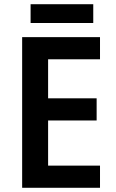

<svg xmlns="http://www.w3.org/2000/svg" viewBox="-20 -956 549 910"><path d="M422 -936H125V-847H422ZM454 -66V-171H208V-385H438V-490H208V-675H454V-780H85V-66Z"/></svg>

Font: Noto Sans Malayalam UI SemiCondensed SemiBold
Style: Regular
Weight: 600
Width: 4
Designer: Jelle Bosma - Monotype Design Team
Foundry: Monotype Imaging Inc.
Version: Version 2.104